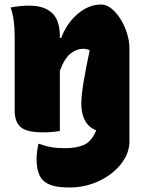

<svg xmlns="http://www.w3.org/2000/svg" viewBox="-20 -580 640 850"><path d="M270 76Q318 76 351.5 61.5Q385 47 406 -3Q340 -29 340 -122Q340 -157 350.5 -219.5Q361 -282 377 -357Q367 -364 347 -364Q320 -364 293 -343.5Q266 -323 245 -267V0Q209 6 171 6Q99 6 72 -17Q45 -40 45 -91V-420Q45 -496 27 -547Q48 -551 69 -553Q90 -555 110 -555Q175 -555 210 -523Q245 -491 245 -419V-412H251Q275 -477 324 -518.5Q373 -560 428 -560Q451 -560 473 -542.5Q495 -525 513 -496.5Q531 -468 542 -433.5Q553 -399 553 -365V41Q554 84 532 122Q510 160 472 189Q434 218 387 234Q340 250 290 250Q239 250 212 241.5Q185 233 170 218Q156 204 149 179.5Q142 155 142 128Q142 108 144 92Q146 76 150 57H155Q181 67 207 71.5Q233 76 270 76Z"/></svg>

Font: Recursive Sn Csl St Blk
Style: Regular
Weight: 900
Version: Version 1.079;hotconv 1.0.112;makeotfexe 2.5.65598; ttfautoh